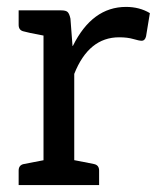

<svg xmlns="http://www.w3.org/2000/svg" viewBox="-20 -536 472 556"><path d="M191 -403Q247 -516 345 -516Q384 -516 414 -498L403 -431Q400 -418 390 -418Q383 -418 366 -423Q349 -428 325 -428Q237 -428 195 -322V-72Q187 -74 252 -61Q267 -58 267 -42V0H34V-42Q34 -58 49 -61L106 -72V-433Q58 -442 49 -445Q34 -448 34 -464V-506H157Q171 -506 176 -501Q181 -496 184 -482L190 -403Z"/></svg>

Font: Aleo
Style: Regular
Weight: 400
Designer: Alessio Laiso
Version: Version 1.1